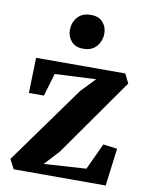

<svg xmlns="http://www.w3.org/2000/svg" viewBox="-87 -845 702 908"><g transform="rotate(10 264.0 -391.0)"><path d="M352.5 -487 155 -477.5 122.5 -368H50.5L55 -537.5L483 -538L505.5 -493.5L243.5 -121L177.5 -49.5L380.5 -62.5L439.5 -189.5L507 -180.5L484 0H42.5L18.5 -45.5L288 -420ZM266 -618.5Q229 -618.5 209.2 -641.2Q189.5 -664 189.5 -694.5Q189.5 -731 211.8 -756.8Q234 -782.5 275.5 -782.5H276.5Q313.5 -782.5 333.2 -760.2Q353 -738 353 -707.5Q353 -671.5 330.8 -645Q308.5 -618.5 267 -618.5Z"/></g></svg>

Font: Merriweather 60pt
Style: Bold
Weight: 700
Version: Version 2.100